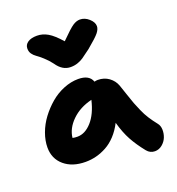

<svg xmlns="http://www.w3.org/2000/svg" viewBox="-147 -866 980 1066"><g transform="rotate(-20 343.0 -333.0)"><path d="M443.8 -748Q472.7 -748 496.8 -726.3Q521 -704.6 521 -681.2Q521 -664.1 505.4 -644Q489.7 -624 433.1 -577.1Q397.5 -550.3 383.5 -540.8Q369.6 -531.2 350.1 -524.2Q330.6 -517.1 307.1 -517.1Q258.8 -517.1 225.1 -566.9Q205.6 -592.8 183.1 -612.8Q160.6 -632.8 147.2 -641.8Q133.8 -650.9 124.5 -664.1Q115.2 -677.2 115.2 -695.8Q115.2 -718.3 134.8 -731.7Q154.3 -745.1 189 -745.1Q222.2 -745.1 252.9 -727.3Q283.7 -709.5 324.2 -663.1Q379.9 -719.2 401.6 -733.6Q423.3 -748 443.8 -748ZM205.1 5.9Q127.4 5.9 79.8 -34.4Q32.2 -74.7 32.2 -141.1Q32.2 -182.1 48.1 -225.6Q64 -269 92.3 -306.9Q120.6 -344.7 156.5 -375.2Q192.4 -405.8 235.8 -423.3Q279.3 -440.9 321.8 -440.9Q387.2 -440.9 402.8 -396Q413.1 -398.9 422.9 -398.9Q460 -398.9 487.8 -378.7Q515.6 -358.4 526.9 -327.1Q533.7 -308.1 546.9 -268.1Q560.1 -228 567.1 -209.7Q574.2 -191.4 587.2 -161.6Q600.1 -131.8 616 -107.2Q631.8 -82.5 652.8 -56.2Q665.5 -41 666.3 -17.3Q667 6.3 658.2 28.3Q649.4 50.3 630.1 66.2Q610.8 82 586.9 82Q558.6 82 540 59.1Q501.5 11.2 477.1 -33.4Q452.6 -78.1 435.1 -141.1Q414.6 -101.1 387.5 -72Q360.4 -43 329.8 -26.4Q299.3 -9.8 268.6 -2Q237.8 5.9 205.1 5.9ZM210 -141.1Q255.4 -141.1 294.4 -184.6Q333.5 -228 352.1 -307.1Q279.8 -289.6 233.4 -244.1Q187 -198.7 181.2 -144Q194.3 -141.1 210 -141.1Z"/></g></svg>

Font: Shantell Sans Irregular Bouncy
Style: Bold
Weight: 700
Designer: Stephen Nixon, Anya Danilova, Shantell Martin
Foundry: Arrow Type
Version: Version 1.006;[9816181b4]